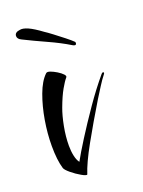

<svg xmlns="http://www.w3.org/2000/svg" viewBox="-106 -530 458 617"><g transform="rotate(-20 123.5 -222.0)"><path d="M85 33Q82 36 66 27Q50 18 35 5.5Q20 -7 18 -14Q9 -44 9 -92Q9 -134 16.5 -178.5Q24 -223 38 -261Q52 -299 72 -318Q76 -322 86 -318.5Q96 -315 107.5 -308Q119 -301 125.5 -294Q132 -287 128 -283Q120 -274 108 -253Q96 -232 83 -197Q74 -173 67.5 -139Q61 -105 61 -74Q61 -55 64.5 -39Q68 -23 75 -14Q88 -38 114.5 -80Q141 -122 173.5 -169Q206 -216 238 -254Q243 -260 246 -258Q249 -256 245 -251Q234 -237 223 -219.5Q212 -202 200 -183Q160 -117 128 -59.5Q96 -2 85 33ZM190 -371Q187 -371 182 -374Q151 -393 110 -411.5Q69 -430 35 -447Q22 -453 22 -463Q22 -476 41 -478Q51 -480 68 -472.5Q85 -465 112 -445Q120 -440 136.5 -427.5Q153 -415 169.5 -402Q186 -389 194 -381Q195 -380 195 -377Q195 -371 190 -371Z"/></g></svg>

Font: Festive
Style: Regular
Weight: 400
Designer: Robert E. Leuschke
Foundry: Robert E. Leuschke
Version: Version 1.101; ttfautohint (v1.8.3)